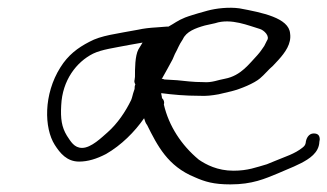

<svg xmlns="http://www.w3.org/2000/svg" viewBox="-20 -497 861 505"><path d="M139 -320C94 -249 96 -160 124 -116C138 -94 156 -72 188 -72C211 -72 234 -79 259 -92C299 -115 334 -150 359 -186C361 -179 363 -173 367 -168C394 -114 421 -60 492 -31C519 -19 542 -12 586 -12C644 -12 677 -27 711 -41L732 -50C747 -56 760 -62 772 -68C793 -79 819 -95 820 -124L821 -130C821 -140 817 -146 805 -146C792 -146 785 -133 784 -121C783 -116 781 -113 776 -109C755 -92 730 -85 704 -74L682 -65C654 -57 632 -48 594 -48C552 -48 522 -64 503 -77C457 -115 424 -166 411 -222C413 -228 411 -235 406 -239C406 -244 404 -248 404 -252C435 -248 467 -245 505 -245C523 -244 538 -246 555 -249L589 -257C613 -263 649 -278 664 -291C676 -301 685 -313 698 -324L712 -339C730 -359 747 -382 743 -409C740 -450 669 -464 610 -475C582 -479 548 -475 526 -469L501 -462C492 -459 480 -456 467 -451C447 -443 438 -435 423 -427H418L392 -425C374 -424 357 -422 344 -419C286 -408 246 -404 215 -387C184 -371 159 -352 139 -320ZM141 -220C144 -286 181 -334 225 -356C248 -367 280 -371 321 -379L355 -385L344 -367C335 -350 335 -316 335 -296V-295L334 -287C333 -284 333 -280 336 -275C334 -271 334 -267 334 -263L332 -257C329 -249 328 -241 325 -234C310 -203 289 -172 263 -149C248 -136 220 -108 196 -108C175 -108 166 -125 156 -140C142 -163 139 -185 141 -220ZM405 -290C406 -291 407 -291 407 -292C416 -308 425 -324 434 -341L440 -355C449 -371 449 -376 461 -394C470 -414 494 -423 519 -430L546 -436C588 -450 635 -429 663 -421C674 -418 691 -402 682 -390L675 -376C668 -366 665 -361 657 -352C636 -330 614 -298 572 -290C554 -287 537 -279 515 -281C486 -281 468 -284 446 -286L412 -288C411 -289 409 -289 405 -290Z"/></svg>

Font: Stray Cat
Style: SuExtObl
Weight: 400
Version: Version 1.0